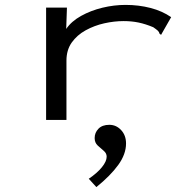

<svg xmlns="http://www.w3.org/2000/svg" viewBox="-20 -488 790 783"><path d="M168 -457H253L250 -370Q271 -401 310.5 -423Q350 -445 397.5 -456.5Q445 -468 492 -468Q546 -468 594 -455.5Q642 -443 678 -418L642 -355L637 -346L631 -350Q629 -358 623.5 -363Q618 -368 605 -377Q574 -390 545.5 -396Q517 -402 484 -402Q446 -402 405.5 -393Q365 -384 329.5 -364.5Q294 -345 272.5 -314.5Q251 -284 251 -241V1H168ZM373 275 342 241Q376 218 395.5 194Q415 170 415 151Q415 137 403 127Q391 117 378.5 105.5Q366 94 366 75Q366 53 381.5 37Q397 21 426 21Q454 21 474 42.5Q494 64 494 97Q494 141 462 185Q430 229 373 275Z"/></svg>

Font: Inconsolata ExtraExpanded
Style: Regular
Weight: 400
Width: 8
Monospace: yes
Designer: Raph Levien, Cyreal, Brenton Simpson
Foundry: Raph Levien, Cyreal, Google
Version: Version 3.001; ttfautohint (v1.8.2.53-6de2)